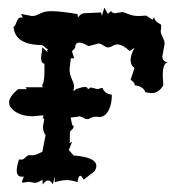

<svg xmlns="http://www.w3.org/2000/svg" viewBox="-20 -480 484 504"><path d="M92.3 -251Q90.8 -253.9 90.8 -256.3Q90.8 -258.3 91.8 -258.8Q92.8 -259.3 93.8 -262.5Q94.7 -265.6 95.7 -273.2Q96.7 -280.8 96.7 -296.4V-313Q87.9 -313 87.9 -329.1L91.3 -356L105.5 -342.3L103.5 -346.7Q103.5 -349.1 106.9 -349.1L90.8 -361.8Q18.6 -361.8 15.6 -410.2Q18.6 -410.6 20.3 -414.6Q22 -418.5 23.7 -422.9Q25.4 -427.2 27.8 -430.7Q30.3 -434.1 35.2 -434.1L40 -433.6L35.2 -443.4L63.5 -438Q71.3 -438 75.7 -439.9Q80.1 -441.9 85 -444.3Q89.8 -446.8 96.4 -448.7Q103 -450.7 114.7 -450.7Q127.4 -450.7 144.5 -448.7Q161.6 -446.8 183.6 -442.9L184.6 -433.6Q191.9 -445.3 202.1 -445.3L245.1 -447.3L247.6 -438.5L253.9 -460L263.2 -443.4L271.5 -451.2Q274.9 -445.3 282.2 -445.3L299.3 -448.2Q304.2 -448.2 308.1 -446.5Q312 -444.8 316.7 -443.1Q321.3 -441.4 327.6 -439.7Q334 -438 344.2 -438L363.8 -439L380.4 -428.2L384.3 -434.6Q386.7 -427.2 389.9 -424.1Q393.1 -420.9 396 -419.4Q398.9 -418 401.1 -416.5Q403.3 -415 403.3 -410.6L401.9 -397.5Q401.9 -393.6 403.6 -389.9Q405.3 -386.2 407 -382.6Q408.7 -378.9 410.4 -374.8Q412.1 -370.6 412.1 -365.2L406.2 -332Q406.2 -318.8 420.4 -315.9Q407.2 -314.9 407.2 -280.8L408.7 -256.3Q397 -235.4 377 -235.4L361.8 -237.8Q356.4 -253.4 333 -256.3L333.5 -258.3Q333.5 -263.2 322.8 -270.5L333 -301.3Q322.8 -309.1 322.8 -322.3Q322.8 -335.4 333 -354.5L320.3 -346.2Q301.8 -363.3 288.6 -363.3Q281.7 -363.3 275.4 -359.4Q269 -355.5 263.2 -355.5Q259.8 -355.5 257.1 -357.2Q254.4 -358.9 251.7 -360.6Q249 -362.3 245.8 -364Q242.7 -365.7 238.3 -365.7L212.4 -358.9Q197.3 -368.2 188 -368.2Q177.2 -368.2 177.2 -354.5L168.9 -345.2L174.8 -327.1H166L162.6 -298.8Q162.6 -290.5 164.3 -284.4Q166 -278.3 168.2 -273.2Q170.4 -268.1 172.4 -263.2Q174.3 -258.3 174.3 -252.9Q174.3 -247.6 172.4 -242.2V-241.7Q177.7 -242.7 179.7 -246.1L197.8 -251.5H207L211.4 -246.1L218.3 -250.5L235.8 -246.1L249 -249.5Q254.4 -233.9 273.4 -231.4V-226.1Q273.4 -219.2 271.7 -210Q270 -200.7 266.1 -192.4Q262.2 -184.1 255.9 -178.5Q249.5 -172.9 240.7 -172.9L232.4 -173.8Q223.1 -173.8 212.4 -167.5H205.1Q195.3 -173.3 190.4 -174.3Q189 -174.8 188 -174.8Q186.5 -174.8 186 -173.8L165.5 -171.4Q167 -162.6 169.4 -151.9Q173.3 -150.4 173.3 -147Q173.3 -143.1 163.6 -134.8L163.1 -104.5L169.4 -107.9L160.6 -86.4L173.3 -71.8Q232.9 -67.4 232.9 -44.4Q232.9 -38.1 228.5 -30.8L199.7 -8.3Q194.3 -18.6 190.9 -18.6Q185.5 -18.6 183.6 -2Q166 -7.3 156.2 -7.3Q141.1 -7.3 123.5 -1.5L124 -17.1L118.7 3.9Q112.8 -6.3 106.4 -6.3Q99.6 -6.3 92.3 4.4L91.3 -8.3Q78.6 0 71.3 0L55.2 -2.9L40.5 -0.5Q37.6 -0.5 37.6 -3.4L42.5 -16.6L37.6 -16.1Q23.9 -16.1 23.9 -32.7Q23.9 -43 29.8 -61.5L34.7 -61Q39.6 -61 42 -62.7Q44.4 -64.5 46.6 -66.7Q48.8 -68.8 51.3 -70.8Q53.7 -72.8 58.1 -72.8L64.5 -72.3Q74.2 -72.3 91.3 -82L99.6 -125Q92.8 -134.8 92.8 -147.9L96.2 -167H95.7L95.2 -169.4L91.8 -168.5L93.8 -174.3L93.3 -177.2L65.4 -174.8Q53.2 -174.8 42.2 -177.5Q31.2 -180.2 22.7 -185.3Q14.2 -190.4 9 -197Q3.9 -203.6 3.9 -211.4Q3.9 -226.6 27.8 -246.1H50.3L46.9 -251Z"/></svg>

Font: Truetypewriter PolyglOTT
Style: Regular
Weight: 400
Designer: Sergey Beatoff a.k.a. Sam_T
Version: Version 3.76